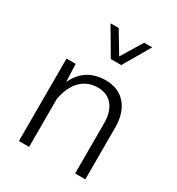

<svg xmlns="http://www.w3.org/2000/svg" viewBox="-183 -888 926 1004"><g transform="rotate(30 280.5 -386.0)"><path d="M144 0H82.5V-497.6H137.7L142.1 -391.1Q194.8 -502 317.9 -502Q396.5 -502 439.9 -450.9Q483.4 -399.9 483.4 -312V0H421.9V-303.7Q421.9 -370.6 390.4 -409.7Q358.9 -448.7 302.7 -448.7Q239.3 -448.7 198.2 -407Q157.2 -365.2 144 -288.1ZM189.5 -772.5H238.8L315.4 -645L392.6 -772.5H441.4L347.2 -611.3H284.2Z"/></g></svg>

Font: Estedad-FD Light
Style: Regular
Weight: 300
Designer: Amin Abedi
Version: Version 7.3